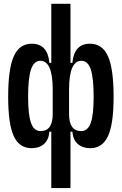

<svg xmlns="http://www.w3.org/2000/svg" viewBox="-20 -752 626 987"><path d="M443.4 9.8Q404.8 9.8 380.1 -11.7Q355.5 -33.2 352.1 -75.2H342.3V214.8H243.7V-75.2H233.9Q230.5 -33.2 206.1 -11.7Q181.6 9.8 142.6 9.8Q79.1 9.8 50.5 -52.7Q22 -115.2 22 -253.9Q22 -397.9 50.8 -462.6Q79.6 -527.3 143.6 -527.3Q225.1 -527.3 233.9 -428.7H243.7V-732.4H342.3V-428.7H352.1Q360.8 -527.3 442.4 -527.3Q506.3 -527.3 535.2 -462.6Q564 -397.9 564 -253.9Q564 -115.2 535.4 -52.7Q506.8 9.8 443.4 9.8ZM335 -166Q335 -78.1 397.5 -78.1Q431.2 -78.1 446.3 -119.6Q461.4 -161.1 461.4 -253.9Q461.4 -351.6 446.5 -395.5Q431.6 -439.5 398.4 -439.5Q335 -439.5 335 -291ZM251 -291Q251 -439.5 187.5 -439.5Q154.8 -439.5 139.6 -395.5Q124.5 -351.6 124.5 -253.9Q124.5 -161.1 139.6 -119.6Q154.8 -78.1 188.5 -78.1Q251 -78.1 251 -166Z"/></svg>

Font: Cascadia Mono PL
Style: Regular
Weight: 400
Monospace: yes
Designer: Aaron Bell
Foundry: Saja Typeworks
Version: Version 2404.023; ttfautohint (v1.8.4)